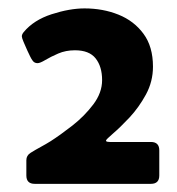

<svg xmlns="http://www.w3.org/2000/svg" viewBox="-20 -733 423 459"><path d="M69.8 -582Q62.5 -582 58.3 -587.6Q54.2 -593.3 51.8 -598.6Q49.8 -602.5 45.2 -612.5Q40.5 -622.6 36.4 -632.6Q32.2 -642.6 32.2 -646Q32.2 -650.9 36.6 -656.2Q60.5 -685.1 103.5 -699Q146.5 -712.9 182.1 -712.9Q226.1 -712.9 263.2 -698Q300.3 -683.1 323 -652.3Q345.7 -621.6 345.7 -573.7Q345.7 -538.1 328.9 -507.1Q312 -476.1 289.6 -452.1Q267.1 -428.2 250.2 -413.8Q233.4 -399.4 233.4 -397Q233.4 -394.5 237.5 -394Q241.7 -393.6 242.7 -393.6H340.8Q360.8 -393.6 360.8 -373.5V-313.5Q360.8 -293.5 340.8 -293.5H63Q43 -293.5 43 -313.5V-350.1Q43 -361.3 53.2 -367.7Q64.9 -375 77.1 -381.6Q89.4 -388.2 101.1 -395.5Q124 -410.2 152.8 -432.6Q181.6 -455.1 202.9 -483.2Q224.1 -511.2 224.1 -541.5Q224.1 -573.7 208.7 -593.3Q193.4 -612.8 159.2 -612.8Q137.2 -612.8 119.1 -605Q101.1 -597.2 88.4 -589.6Q75.7 -582 69.8 -582Z"/></svg>

Font: Belanosima
Style: Regular
Weight: 400
Designer: The DocRepair Project, Santiago Orozco
Foundry: Google
Version: Version 2.000